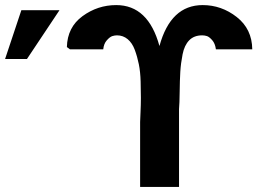

<svg xmlns="http://www.w3.org/2000/svg" viewBox="-30 -735 1084 755"><path d="M-10 -503 54 -695H204L76 -503ZM233 -550Q235 -628 294.5 -671.5Q354 -715 427 -715Q553 -715 597 -554Q641 -715 767 -715Q841 -715 901 -668Q961 -621 962 -541H819Q816 -564 804.5 -577Q793 -590 784 -593Q775 -596 765 -596Q733 -596 714 -576.5Q695 -557 688 -521.5Q681 -486 679 -452.5Q677 -419 676.5 -373.5Q676 -328 674 -306V0H521V-255Q521 -262 522.5 -292.5Q524 -323 524 -350Q524 -377 523 -414.5Q522 -452 516 -482Q510 -512 500 -539Q490 -566 472 -581Q454 -596 430 -596Q421 -596 411.5 -593Q402 -590 390 -576.5Q378 -563 376 -541H245Z"/></svg>

Font: Coval
Style: Heavy
Weight: 900
Foundry: Context Ltd
Version: Version 001.000